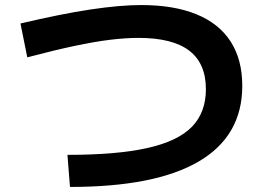

<svg xmlns="http://www.w3.org/2000/svg" viewBox="-20 -725 1040 760"><path d="M247 -112Q442 -112 563 -139Q684 -166 739.5 -223Q795 -280 795 -372Q795 -474 729 -524.5Q663 -575 528 -575Q477 -575 415.5 -567.5Q354 -560 274 -543Q194 -526 88 -498L61 -632Q222 -670 338.5 -687.5Q455 -705 539 -705Q668 -705 757.5 -668.5Q847 -632 893 -560.5Q939 -489 939 -385Q939 -187 767 -86Q595 15 257 15Z"/></svg>

Font: M PLUS 1
Style: Bold
Weight: 700
Designer: Coji Morishita
Foundry: UNDERFOREST DESIGN
Version: Version 1.001